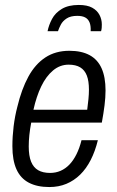

<svg xmlns="http://www.w3.org/2000/svg" viewBox="-20 -743 474 775"><path d="M179 12Q130 12 96.5 -5.5Q63 -23 46.5 -59.5Q30 -96 30 -153Q30 -192 35 -233Q40 -274 50 -312Q67 -383 94.5 -433.5Q122 -484 163 -511Q204 -538 260 -538Q309 -538 341.5 -520.5Q374 -503 390 -467.5Q406 -432 406 -378Q406 -350 402 -318Q398 -286 391 -248H106Q101 -222 98.5 -198Q96 -174 96 -152Q96 -114 105.5 -90.5Q115 -67 134 -56Q153 -45 182 -45Q205 -45 224.5 -53.5Q244 -62 260 -78.5Q276 -95 288.5 -120Q301 -145 309 -177H375Q364 -132 346 -97Q328 -62 303.5 -38Q279 -14 248 -1Q217 12 179 12ZM115 -300H332Q335 -323 337 -343Q339 -363 339 -381Q339 -416 330.5 -438Q322 -460 304 -471Q286 -482 257 -482Q222 -482 194 -458.5Q166 -435 146.5 -394.5Q127 -354 115 -300ZM298 -723Q332 -723 352 -712Q372 -701 381.5 -683Q391 -665 391 -644Q391 -637 390.5 -630.5Q390 -624 388 -617H346Q347 -639 341.5 -652.5Q336 -666 324 -672.5Q312 -679 292 -679Q265 -679 249 -668.5Q233 -658 225.5 -643.5Q218 -629 214 -617H172Q177 -642 190 -666.5Q203 -691 229.5 -707Q256 -723 298 -723Z"/></svg>

Font: Archivo Condensed Light
Style: Italic
Weight: 300
Width: 3
Italic angle: -10°
Designer: Hector Gatti
Foundry: Omnibus-Type
Version: Version 2.001